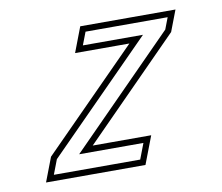

<svg xmlns="http://www.w3.org/2000/svg" viewBox="-60 -547 713 618"><g transform="rotate(-10 296.5 -238.0)"><path d="M43 0H368L402.8 -91H211.6L523.6 -407L550 -476H238.7L207.4 -394H384.9L73.2 -79ZM72.1 -20 90.4 -67.9 432.8 -414H236.4L252.5 -456H520.9L506.4 -418.1L163.7 -71H373.8L354.3 -20Z"/></g></svg>

Font: Din Kursivschrift
Style: BreitGhost
Weight: 400
Version: Version 1.089